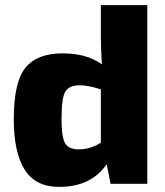

<svg xmlns="http://www.w3.org/2000/svg" viewBox="-20 -720 648 752"><path d="M557 -700V0H413L398 -77Q337 12 212 12Q119 12 76.5 -55.5Q34 -123 34 -254Q34 -399 80 -455Q126 -511 224 -511Q321 -511 379 -468Q375 -536 375 -574V-700ZM375 -161V-370Q325 -386 292 -386Q251 -386 236 -361.5Q221 -337 221 -255Q221 -181 235.5 -158Q250 -135 288 -135Q334 -135 375 -161Z"/></svg>

Font: Ezarion Extra Bold
Style: Regular
Weight: 800
Designer: Natanael Gama
Version: Version 1.001;PS 001.001;hotconv 1.0.70;makeotf.lib2.5.58329